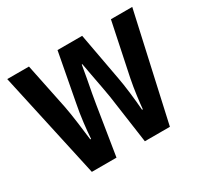

<svg xmlns="http://www.w3.org/2000/svg" viewBox="-119 -697 890 850"><g transform="rotate(-30 325.5 -271.5)"><path d="M361 -248Q358 -267 351.5 -302Q345 -337 338 -373.5Q331 -410 327 -434H324Q320 -408 313 -371Q306 -334 299.5 -299.5Q293 -265 291 -250L251 0H125L6 -543H117L165 -310Q173 -269 179.5 -218.5Q186 -168 191 -128H195Q197 -161 202.5 -207.5Q208 -254 217 -299L263 -543H389L434 -298Q440 -267 446 -217.5Q452 -168 455 -127H459Q461 -151 466.5 -193Q472 -235 480 -275L536 -543H645L524 0H396Z"/></g></svg>

Font: Noto Sans Gujarati UI ExtraCondensed SemiBold
Style: Regular
Weight: 600
Width: 2
Designer: Jelle Bosma - Monotype Design Team, Universal Thirst
Foundry: Monotype Imaging Inc.
Version: Version 2.106; ttfautohint (v1.8.4.7-5d5b)